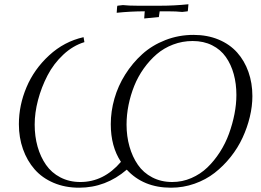

<svg xmlns="http://www.w3.org/2000/svg" viewBox="-20 -875 1227 903"><path d="M68.8 -291Q68.8 -379.9 104.7 -464.8Q140.6 -549.8 211.2 -614.7Q281.7 -679.7 373 -700.2L377 -676.8Q323.2 -660.6 277.6 -617.9Q231.9 -575.2 203.4 -520Q174.8 -464.8 158.9 -404.8Q143.1 -344.7 143.1 -289.1Q143.1 -233.9 156.7 -185.5Q170.4 -137.2 196.3 -99.9Q222.2 -62.5 263.9 -40.8Q305.7 -19 357.9 -19Q467.8 -19 548.8 -113.8Q501 -186 501 -291Q501 -351.1 518.1 -411.1Q535.2 -471.2 569.1 -524.9Q603 -578.6 649.2 -620.4Q695.3 -662.1 757.8 -686.5Q820.3 -710.9 890.1 -710.9Q955.1 -710.9 1007.8 -689Q1060.5 -667 1095.2 -628.2Q1129.9 -589.4 1148.4 -536.9Q1167 -484.4 1167 -422.9Q1167 -375.5 1155 -325.4Q1143.1 -275.4 1120.8 -227.3Q1098.6 -179.2 1064.7 -136.7Q1030.8 -94.2 989.5 -62Q948.2 -29.8 895 -11Q841.8 7.8 784.2 7.8Q654.3 7.8 576.2 -77.1Q477.5 7.8 352.1 7.8Q286.1 7.8 232.2 -15.1Q178.2 -38.1 142.8 -78.6Q107.4 -119.1 88.1 -173.6Q68.8 -228 68.8 -291ZM528.8 -814.9 530.8 -842.8 532.2 -848.1 558.1 -851.1Q585 -848.1 627 -848.1H734.9Q799.8 -848.1 866.2 -855L863.8 -827.1L862.8 -821.8L836.9 -818.8Q810.1 -821.8 769 -821.8H731L727.1 -794.9L658.2 -788.1L660.2 -815.9L661.1 -821.8Q595.7 -821.8 528.8 -814.9ZM575.2 -289.1Q575.2 -234.4 588.9 -186Q602.5 -137.7 628.4 -100.1Q654.3 -62.5 696 -40.8Q737.8 -19 790 -19Q837.4 -19 880.1 -37.6Q922.9 -56.2 955.3 -87.4Q987.8 -118.7 1014.2 -159.7Q1040.5 -200.7 1057.1 -246.6Q1073.7 -292.5 1082.8 -338.9Q1091.8 -385.3 1091.8 -428.2Q1091.8 -481 1079.3 -526.4Q1066.9 -571.8 1042.2 -606.9Q1017.6 -642.1 977.5 -662.1Q937.5 -682.1 886.2 -682.1Q837.9 -682.1 794.2 -665.5Q750.5 -648.9 717 -620.1Q683.6 -591.3 656.2 -553Q628.9 -514.6 611.3 -470.9Q593.8 -427.2 584.5 -380.9Q575.2 -334.5 575.2 -289.1Z"/></svg>

Font: Dihjauti S
Style: Italic
Weight: 400
Italic angle: -9°
Designer: T. Christopher White
Version: Version 3.0.0